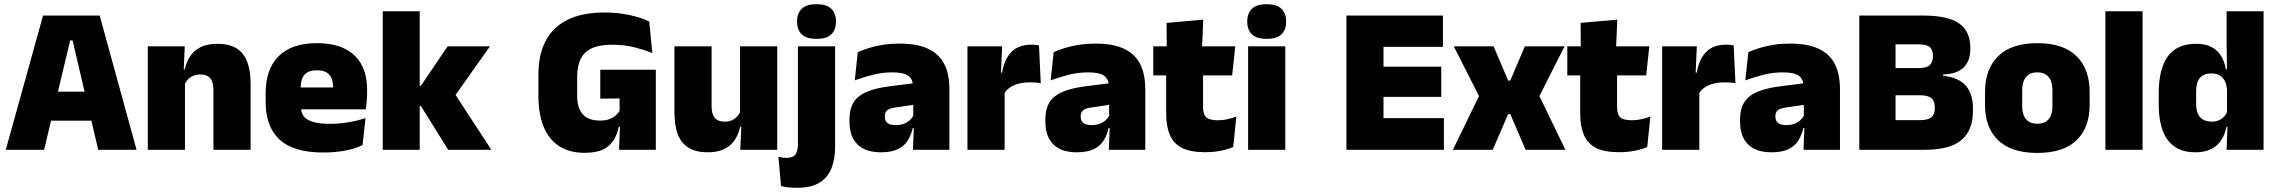

<svg xmlns="http://www.w3.org/2000/svg" viewBox="-20 -713 10842 914"><path d="M7.5 0 185 -639H454.5L630 0H447.5L325.5 -520.5H314L190 0ZM175 -138.5V-276.5H461.5V-138.5Z M996 0V-283Q996 -306.5 990.2 -323.5Q984.5 -340.5 970.5 -349.5Q956.5 -358.5 932.5 -358.5Q914 -358.5 899.5 -352Q885 -345.5 874.8 -334.8Q864.5 -324 858.5 -310.5L831.5 -383.5H860Q867.5 -418 885.2 -445.2Q903 -472.5 934.8 -488.5Q966.5 -504.5 1016 -504.5Q1070 -504.5 1104.8 -483.5Q1139.5 -462.5 1156.2 -420.2Q1173 -378 1173 -313.5V0ZM683.5 0V-492.5H859.5L854 -366L860.5 -348V0Z M1518.5 13Q1377 13 1310.8 -48.5Q1244.5 -110 1244.5 -228.5V-267Q1244.5 -384.5 1306.8 -446Q1369 -507.5 1488.5 -507.5Q1568 -507.5 1621 -481.2Q1674 -455 1700.8 -405.8Q1727.5 -356.5 1727.5 -287V-271.5Q1727.5 -251.5 1725.8 -230.8Q1724 -210 1720.5 -192.5H1562Q1564 -223 1564.8 -250Q1565.5 -277 1565.5 -298.5Q1565.5 -324.5 1557.5 -342.2Q1549.5 -360 1532.5 -369.2Q1515.5 -378.5 1488.5 -378.5Q1448 -378.5 1429.8 -357.5Q1411.5 -336.5 1411.5 -298V-253.5L1412.5 -234.5V-203.5Q1412.5 -188 1418 -173.5Q1423.5 -159 1438.2 -147.8Q1453 -136.5 1480.2 -130Q1507.5 -123.5 1551 -123.5Q1595.5 -123.5 1638 -130.8Q1680.5 -138 1720 -151L1706 -22.5Q1671.5 -5.5 1623.8 3.8Q1576 13 1518.5 13ZM1338 -192.5V-296.5H1685V-192.5Z M2113.5 0 1983.5 -208.5H1947.5V-304.5H1983.5L2111 -492.5H2312.5L2137.5 -245.5V-278L2319 0ZM1802 0V-659.5H1978V0Z M2763 14.5Q2690 14.5 2641 -17.8Q2592 -50 2567.5 -111Q2543 -172 2543 -257.5V-356.5Q2543 -503 2623 -578.2Q2703 -653.5 2856.5 -653.5Q2901.5 -653.5 2940.8 -647.8Q2980 -642 3012.8 -632.5Q3045.5 -623 3070.5 -611L3085.5 -460.5Q3046.5 -476 2999.8 -488Q2953 -500 2893 -500Q2806.5 -500 2767 -463.5Q2727.5 -427 2727.5 -344.5V-255.5Q2727.5 -200 2753.8 -169.5Q2780 -139 2837.5 -139Q2861.5 -139 2879.2 -145.2Q2897 -151.5 2909.2 -162Q2921.5 -172.5 2929.5 -185V-295L2952 -244.5L2837.5 -243.5V-381H3102V-109H2925.5Q2918 -73 2900.8 -45.2Q2883.5 -17.5 2850.8 -1.5Q2818 14.5 2763 14.5ZM2932 -131H3102V0H2927Z M3367.5 -492.5V-209.5Q3367.5 -186 3373.2 -169Q3379 -152 3393 -143Q3407 -134 3431 -134Q3450 -134 3464.2 -140.5Q3478.5 -147 3488.8 -158Q3499 -169 3505 -182L3532 -109H3503.5Q3496 -75 3478.2 -47.5Q3460.5 -20 3429 -4Q3397.5 12 3347.5 12Q3294 12 3259 -9Q3224 -30 3207.2 -72.2Q3190.5 -114.5 3190.5 -179V-492.5ZM3680 -492.5V0H3504L3509.5 -126.5L3503 -144.5V-492.5Z M3778.5 -81V-492.5H3955.5V-81ZM3867 -528Q3818.5 -528 3796.5 -549.8Q3774.5 -571.5 3774.5 -608.5V-612.5Q3774.5 -649.5 3796.5 -671.2Q3818.5 -693 3867 -693Q3915 -693 3937.2 -671.2Q3959.5 -649.5 3959.5 -612.5V-608.5Q3959.5 -571 3937.2 -549.5Q3915 -528 3867 -528ZM3774 181Q3751.5 181 3732 178.8Q3712.5 176.5 3698 172.5L3685.5 33Q3694.5 35.5 3703.8 37Q3713 38.5 3722.5 38.5Q3757 38.5 3767.8 20.5Q3778.5 2.5 3778.5 -28V-103H3955.5V-15.5Q3955.5 43.5 3938.2 87.5Q3921 131.5 3881.5 156.2Q3842 181 3774 181Z M4326 0 4331 -126 4327.5 -130.5V-283.5L4326 -301.5Q4326 -336 4303.8 -352.2Q4281.5 -368.5 4228 -368.5Q4179.5 -368.5 4134.8 -357Q4090 -345.5 4049 -330.5L4063.5 -465Q4088.5 -476 4119 -485.2Q4149.5 -494.5 4185.5 -500Q4221.5 -505.5 4262 -505.5Q4330.5 -505.5 4376.2 -489.8Q4422 -474 4449 -445.2Q4476 -416.5 4487.8 -377Q4499.5 -337.5 4499.5 -290V0ZM4173.5 12Q4099.5 12 4061.8 -25.8Q4024 -63.5 4024 -133V-145.5Q4024 -219.5 4069.2 -254.5Q4114.5 -289.5 4214 -302L4339.5 -318L4350 -217L4243.5 -201.5Q4214.5 -197.5 4203.2 -187.8Q4192 -178 4192 -159V-157Q4192 -139.5 4203.8 -128.5Q4215.5 -117.5 4243 -117.5Q4266 -117.5 4282.8 -123.8Q4299.5 -130 4310.8 -140.5Q4322 -151 4328.5 -163.5L4353.5 -103.5H4325Q4317.5 -70 4301.2 -44Q4285 -18 4254.5 -3Q4224 12 4173.5 12Z M4760 -267.5 4709 -367.5H4750.5Q4760.5 -430 4794.5 -465.2Q4828.5 -500.5 4892 -500.5Q4901.5 -500.5 4909.8 -499.5Q4918 -498.5 4926 -497L4934.5 -317Q4924.5 -319 4910.8 -320Q4897 -321 4884 -321Q4837 -321 4806 -306.8Q4775 -292.5 4760 -267.5ZM4585.5 0V-492.5H4750.5L4743.5 -329.5H4762.5V0Z M5258.5 0 5263.5 -126 5260 -130.5V-283.5L5258.5 -301.5Q5258.5 -336 5236.2 -352.2Q5214 -368.5 5160.5 -368.5Q5112 -368.5 5067.2 -357Q5022.5 -345.5 4981.5 -330.5L4996 -465Q5021 -476 5051.5 -485.2Q5082 -494.5 5118 -500Q5154 -505.5 5194.5 -505.5Q5263 -505.5 5308.8 -489.8Q5354.5 -474 5381.5 -445.2Q5408.5 -416.5 5420.2 -377Q5432 -337.5 5432 -290V0ZM5106 12Q5032 12 4994.2 -25.8Q4956.5 -63.5 4956.5 -133V-145.5Q4956.5 -219.5 5001.8 -254.5Q5047 -289.5 5146.5 -302L5272 -318L5282.5 -217L5176 -201.5Q5147 -197.5 5135.8 -187.8Q5124.5 -178 5124.5 -159V-157Q5124.5 -139.5 5136.2 -128.5Q5148 -117.5 5175.5 -117.5Q5198.5 -117.5 5215.2 -123.8Q5232 -130 5243.2 -140.5Q5254.5 -151 5261 -163.5L5286 -103.5H5257.5Q5250 -70 5233.8 -44Q5217.5 -18 5187 -3Q5156.5 12 5106 12Z M5715 11.5Q5646.5 11.5 5606.2 -9.2Q5566 -30 5548.8 -71Q5531.5 -112 5531.5 -172V-436H5707V-202Q5707 -170 5721.5 -155.2Q5736 -140.5 5778.5 -140.5Q5801.5 -140.5 5824.2 -145.8Q5847 -151 5865.5 -158L5850.5 -13Q5824.5 -2 5790.5 4.8Q5756.5 11.5 5715 11.5ZM5470 -354V-492.5H5860.5L5845.5 -354ZM5534 -480.5 5533.5 -604 5708 -619.5 5702 -480.5Z M5921.5 0V-492.5H6098.5V0ZM6010 -528Q5961.5 -528 5939.5 -549.8Q5917.5 -571.5 5917.5 -608.5V-612.5Q5917.5 -649.5 5939.5 -671.2Q5961.5 -693 6010 -693Q6058 -693 6080.2 -671.2Q6102.5 -649.5 6102.5 -612.5V-608.5Q6102.5 -571 6080.2 -549.5Q6058 -528 6010 -528Z M6389.5 0V-639H6566V0ZM6442 0V-150.5H6853.5V0ZM6493.5 -252V-395.5H6841V-252ZM6442 -490V-639H6849V-490Z M6896.5 0 7032.5 -280V-232.5L6900.5 -492.5H7090L7159.5 -329.5H7169.5L7239 -492.5H7428L7296.5 -232.5V-280L7432 0H7242.5L7169.5 -170H7159.5L7086 0Z M7686 11.5Q7617.5 11.5 7577.2 -9.2Q7537 -30 7519.8 -71Q7502.5 -112 7502.5 -172V-436H7678V-202Q7678 -170 7692.5 -155.2Q7707 -140.5 7749.5 -140.5Q7772.5 -140.5 7795.2 -145.8Q7818 -151 7836.5 -158L7821.5 -13Q7795.5 -2 7761.5 4.8Q7727.5 11.5 7686 11.5ZM7441 -354V-492.5H7831.5L7816.5 -354ZM7505 -480.5 7504.5 -604 7679 -619.5 7673 -480.5Z M8067 -267.5 8016 -367.5H8057.5Q8067.5 -430 8101.5 -465.2Q8135.5 -500.5 8199 -500.5Q8208.5 -500.5 8216.8 -499.5Q8225 -498.5 8233 -497L8241.5 -317Q8231.5 -319 8217.8 -320Q8204 -321 8191 -321Q8144 -321 8113 -306.8Q8082 -292.5 8067 -267.5ZM7892.5 0V-492.5H8057.5L8050.5 -329.5H8069.5V0Z M8565.5 0 8570.5 -126 8567 -130.5V-283.5L8565.5 -301.5Q8565.5 -336 8543.2 -352.2Q8521 -368.5 8467.5 -368.5Q8419 -368.5 8374.2 -357Q8329.5 -345.5 8288.5 -330.5L8303 -465Q8328 -476 8358.5 -485.2Q8389 -494.5 8425 -500Q8461 -505.5 8501.5 -505.5Q8570 -505.5 8615.8 -489.8Q8661.5 -474 8688.5 -445.2Q8715.5 -416.5 8727.2 -377Q8739 -337.5 8739 -290V0ZM8413 12Q8339 12 8301.2 -25.8Q8263.5 -63.5 8263.5 -133V-145.5Q8263.5 -219.5 8308.8 -254.5Q8354 -289.5 8453.5 -302L8579 -318L8589.5 -217L8483 -201.5Q8454 -197.5 8442.8 -187.8Q8431.5 -178 8431.5 -159V-157Q8431.5 -139.5 8443.2 -128.5Q8455 -117.5 8482.5 -117.5Q8505.5 -117.5 8522.2 -123.8Q8539 -130 8550.2 -140.5Q8561.5 -151 8568 -163.5L8593 -103.5H8564.5Q8557 -70 8540.8 -44Q8524.5 -18 8494 -3Q8463.5 12 8413 12Z M8961 0V-141H9119.5Q9158 -141 9174.2 -154.8Q9190.5 -168.5 9190.5 -197.5V-203Q9190.5 -232 9174.2 -245.8Q9158 -259.5 9119.5 -259.5H8957.5V-389H9114Q9151 -389 9166.2 -403Q9181.5 -417 9181.5 -444.5V-448Q9181.5 -475.5 9166.2 -488.8Q9151 -502 9114 -502H8957.5V-639H9134Q9254 -639 9306.8 -601Q9359.5 -563 9359.5 -487V-480Q9359.5 -423.5 9328.2 -392.2Q9297 -361 9229.5 -358V-352.5Q9303.5 -344.5 9337.8 -305.5Q9372 -266.5 9372 -197V-185.5Q9372 -92 9317 -46Q9262 0 9142.5 0ZM8831 0V-639H9003.5V0Z M9678.5 15Q9555 15 9492.2 -45.2Q9429.5 -105.5 9429.5 -212.5V-275Q9429.5 -384.5 9492.5 -446Q9555.5 -507.5 9678.5 -507.5Q9802 -507.5 9864.8 -446Q9927.5 -384.5 9927.5 -275V-212.5Q9927.5 -105.5 9865 -45.2Q9802.5 15 9678.5 15ZM9678.5 -124Q9714 -124 9732.2 -145.2Q9750.5 -166.5 9750.5 -206V-282Q9750.5 -324.5 9732.2 -346.5Q9714 -368.5 9678.5 -368.5Q9643.5 -368.5 9625 -346.5Q9606.5 -324.5 9606.5 -282V-206Q9606.5 -166.5 9625 -145.2Q9643.5 -124 9678.5 -124Z M10002.5 0V-659.5H10179.5V0Z M10429 12Q10344 12 10300.2 -45.2Q10256.5 -102.5 10256.5 -217V-269.5Q10256.5 -386 10300.2 -445.2Q10344 -504.5 10434 -504.5Q10478 -504.5 10507 -489.5Q10536 -474.5 10552.8 -447.5Q10569.5 -420.5 10576 -383.5H10621.5L10581.5 -281Q10581 -307 10572.2 -325.2Q10563.5 -343.5 10547.2 -353.5Q10531 -363.5 10507 -363.5Q10471.5 -363.5 10453 -342.5Q10434.5 -321.5 10434.5 -279.5V-219Q10434.5 -176.5 10453.2 -155.2Q10472 -134 10509.5 -134Q10528 -134 10542.8 -140.5Q10557.5 -147 10568 -158.5Q10578.5 -170 10584.5 -185L10628 -109H10579Q10572 -75 10555 -47.5Q10538 -20 10507.5 -4Q10477 12 10429 12ZM10579.5 0 10584.5 -128.5 10581.5 -153V-350V-372.5L10579.5 -517V-659.5H10755.5V0Z"/></svg>

Font: Anek Gujarati ExtraBold
Style: Regular
Weight: 800
Version: Version 1.003